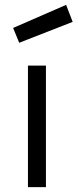

<svg xmlns="http://www.w3.org/2000/svg" viewBox="-20 -770 319 790"><path d="M34 -655 252 -750 279 -680 59 -594ZM95 0V-500H169V0Z"/></svg>

Font: TypoPRO Titillium Text
Style: 400 wt
Weight: 400
Designer: Accademia di Belle Arti di Urbino and others
Foundry: Accademia di Belle Arti di Urbino and others.
Version: Version 25.000